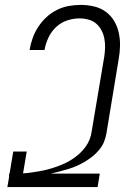

<svg xmlns="http://www.w3.org/2000/svg" viewBox="-20 -763 540 783"><path d="M10 0 17 -41V-55H19L34 -145H89L74 -56Q91 -57 108 -59.5Q125 -62 142.5 -65Q160 -68 176.5 -72.5Q193 -77 210 -83Q227 -89 243.5 -96.5Q260 -104 275 -114Q290 -124 303.5 -136Q317 -148 328 -163Q339 -178 345.5 -194.5Q352 -211 354 -228L405 -531Q408 -550 408.5 -569Q409 -588 405.5 -606Q402 -624 393.5 -640Q385 -656 372 -667Q359 -678 341 -683Q323 -688 304 -688Q279 -688 253.5 -679.5Q228 -671 208.5 -652.5Q189 -634 177.5 -609.5Q166 -585 162 -561L161 -559H100L101 -561Q105 -585 113.5 -608.5Q122 -632 136 -653.5Q150 -675 169.5 -693Q189 -711 212 -722.5Q235 -734 260 -738.5Q285 -743 309 -743Q336 -743 362.5 -737Q389 -731 410 -716Q431 -701 444.5 -679Q458 -657 464 -631Q470 -605 469.5 -577.5Q469 -550 464 -522L414 -219Q411 -201 404 -184Q397 -167 384.5 -152Q372 -137 357 -125Q342 -113 326 -103.5Q310 -94 293 -86.5Q276 -79 258 -73.5Q240 -68 222 -63.5Q204 -59 187 -55H387L378 0Z"/></svg>

Font: Iosevka Term Curly Lt Obl
Style: Regular
Weight: 300
Italic angle: -9°
Designer: Belleve Invis
Foundry: Belleve Invis
Version: Version 32.3.0